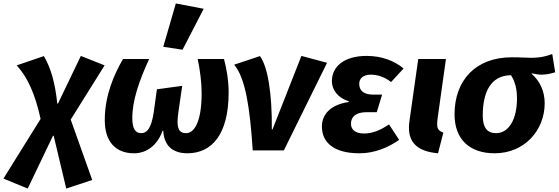

<svg xmlns="http://www.w3.org/2000/svg" viewBox="-87 -874 3247 1116"><path d="M225 -85 298 222 449 172 324 -179 521 -494 383 -549 250 -272H246C233 -395 208 -480 168 -548L10 -494C73 -426 117 -328 149 -183L-67 164L74 222L221 -85Z M825 -355 807 -224C793 -129 768 -100 733 -100C702 -100 682 -123 682 -187C682 -290 721 -403 780 -531H628C577 -443 522 -321 522 -176C522 -47 588 17 692 17C766 17 828 -30 858 -114H862C866 -29 915 17 1002 17C1143 17 1242 -91 1242 -337C1242 -409 1229 -479 1215 -531H1062C1076 -466 1085 -394 1085 -332C1085 -159 1039 -100 995 -100C963 -100 945 -115 945 -167C945 -182 947 -201 950 -223L972 -375ZM974 -585 1097 -823 935 -854 862 -602Z M1563 0 1814 -509 1665 -549 1497 -122H1493C1495 -336 1468 -489 1424 -548L1274 -498C1340 -420 1366 -246 1382 0Z M2134 -324H2083C2026 -324 2001 -348 2001 -387C2001 -418 2024 -440 2068 -440C2108 -440 2150 -426 2186 -397L2259 -476C2204 -521 2132 -549 2044 -549C1914 -549 1842 -488 1842 -402C1842 -353 1876 -305 1941 -285L1940 -281C1839 -267 1784 -212 1784 -139C1784 -44 1856 17 2002 17C2090 17 2169 -16 2233 -61L2174 -151C2122 -115 2075 -98 2029 -98C1980 -98 1953 -119 1953 -155C1953 -195 1981 -222 2045 -222H2103Z M2505 -531H2344L2293 -171C2291 -157 2290 -144 2290 -132C2290 -46 2338 6 2459 17L2490 -103C2463 -113 2454 -125 2454 -153C2454 -163 2455 -174 2457 -189Z M3004 -448C3019 -444 3045 -440 3059 -440C3089 -440 3115 -446 3140 -454L3123 -560C3078 -543 3043 -538 3001 -538C2967 -538 2948 -541 2888 -541C2678 -541 2555 -408 2555 -209C2555 -65 2642 17 2788 17C2963 17 3079 -118 3079 -274C3079 -344 3051 -403 3003 -445ZM2918 -302C2918 -181 2871 -100 2796 -100C2745 -100 2719 -132 2719 -202C2719 -334 2762 -435 2883 -437C2907 -400 2918 -357 2918 -302Z"/></svg>

Font: Fira Sans OT
Style: Bold Italic
Weight: 700
Italic angle: -8°
Designer: Carrois Corporate & Edenspiekermann
Foundry: Carrois Corporate GbR & Edenspiekermann AG
Version: Version 2.001